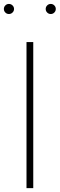

<svg xmlns="http://www.w3.org/2000/svg" viewBox="-36 -966 307 986"><path d="M100.1 -750H134.8V0H100.1ZM206.3 -901.6Q198.7 -909.2 198.7 -919.9Q198.7 -930.7 206.3 -938.2Q213.9 -945.8 224.6 -945.8Q235.4 -945.8 242.9 -938.2Q250.5 -930.7 250.5 -919.9Q250.5 -909.2 242.9 -901.6Q235.4 -894 224.6 -894Q213.9 -894 206.3 -901.6ZM28.3 -901.6Q20.5 -894 9.8 -894Q-1 -894 -8.5 -901.6Q-16.1 -909.2 -16.1 -919.9Q-16.1 -930.7 -8.5 -938.2Q-1 -945.8 9.8 -945.8Q20.5 -945.8 28.3 -938.2Q36.1 -930.7 36.1 -919.9Q36.1 -909.2 28.3 -901.6Z"/></svg>

Font: Spartan MB ExtLt
Style: Regular
Weight: 200
Designer: Matt Bailey, Mirko Velimirovic
Foundry: Matt Bailey
Version: Version 1.005